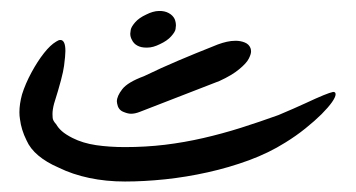

<svg xmlns="http://www.w3.org/2000/svg" viewBox="-20 -338 662 357"><path d="M277.3 -255.9Q264.6 -249.5 253.9 -249.5H251.5Q242.2 -249.5 235.4 -253.2Q228.5 -256.8 225.1 -264.2Q222.2 -269.5 222.2 -275.4Q222.2 -277.3 223.1 -282.7Q224.1 -288.1 231.2 -296.4Q238.3 -304.7 252 -311Q264.6 -317.4 275.4 -317.6Q286.1 -317.9 293.7 -313.7Q301.3 -309.6 304.7 -302.7Q307.1 -296.9 307.1 -290.5Q307.1 -289.1 306.4 -283.9Q305.7 -278.8 298.3 -270.5Q291 -262.2 277.3 -255.9ZM239.7 -129.9Q231 -126.5 223.6 -126.5Q217.3 -126.5 208.5 -130.4Q199.7 -134.3 197.8 -145.5Q197.3 -147.5 197.3 -149.4Q197.3 -159.2 207.3 -172.1Q217.3 -185.1 247.6 -196.3Q279.8 -211.9 311.5 -225.3Q343.3 -238.8 375.5 -251.5Q394.5 -259.8 409.7 -261.7Q414.1 -262.2 418 -262.2Q427.2 -262.2 435.1 -259Q442.9 -255.9 445.8 -248.5Q446.8 -245.6 446.8 -242.2Q446.8 -237.3 442.6 -229Q438.5 -220.7 425 -209.5Q411.6 -198.2 388.2 -187.5ZM212.4 -0.5Q177.2 -0.5 146 -7.1Q114.7 -13.7 88.9 -26.4Q66.4 -36.1 51.3 -48.8Q36.1 -61.5 29.3 -77.1Q19.5 -96.7 17.1 -116.7Q16.1 -122.6 16.1 -129.4Q16.1 -144.5 21 -162.6Q27.3 -182.6 38.6 -203.4Q49.8 -224.1 61.8 -239.3Q73.7 -254.4 84.5 -260.7Q88.9 -263.7 92.3 -263.7Q96.7 -263.7 99.1 -258.8Q101.6 -253.9 101.6 -243.2Q101.6 -234.9 99.1 -215.6Q96.7 -196.3 80.6 -145.5Q77.6 -134.3 77.6 -126Q77.6 -124.5 77.9 -119.1Q78.1 -113.8 84.5 -106.9Q87.9 -100.6 95 -94.2Q102.1 -87.9 114.7 -81.5Q133.8 -71.8 158.7 -68.1Q183.6 -64.5 212.4 -64.5Q250.5 -64.5 286.6 -68.8Q322.8 -73.2 357.9 -81.3Q393.1 -89.4 427.7 -100.3Q462.4 -111.3 497.6 -124Q527.8 -136.7 548.3 -146.2Q568.8 -155.8 581.3 -160.9Q593.8 -166 599.1 -167H600.1Q604 -167 604 -162.6Q604 -157.7 597.2 -147.9Q590.3 -138.2 577.9 -125.7Q565.4 -113.3 548.1 -99.4Q530.8 -85.4 510.3 -72.8Q480 -53.7 442.9 -40Q405.8 -26.4 366.2 -17.6Q326.7 -8.8 287.1 -4.6Q247.6 -0.5 212.4 -0.5Z"/></svg>

Font: DimaLove
Style: regular
Weight: 400
Designer: R.Balvardi
Foundry: Dima Software Group
Version: Version 1.00;May 4, 2019;FontCreator 11.5.0.2427 64-bit